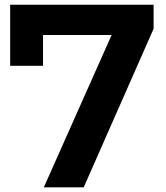

<svg xmlns="http://www.w3.org/2000/svg" viewBox="-20 -798 707 818"><path d="M634.4 -675.6 336.7 0H166.7L455.6 -648.9H163.3V-517.8H23.3V-777.8H634.4Z"/></svg>

Font: Paperlogy 7 Bold
Style: Regular
Weight: 700
Designer: redesigned by Lee Juim, glyphs from Gmarket Sans & Montserrat
Foundry: PT&
Version: Version 1.001